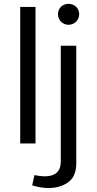

<svg xmlns="http://www.w3.org/2000/svg" viewBox="-20 -742 503 993"><path d="M279.8 -668.5C279.8 -638.7 303.2 -613.8 334.5 -613.8C365.7 -613.8 389.6 -638.7 389.6 -668.5C389.6 -699.2 365.7 -722.2 334.5 -722.2C303.2 -722.2 279.8 -699.2 279.8 -668.5ZM146.5 216.8C172.4 224.6 201.7 230.5 230.5 230.5C270.5 230.5 304.7 220.7 332.5 200.7C360.4 180.7 374.5 147.9 374.5 102.5V-505.4H294.4V94.2C294.4 145.5 264.2 169.9 212.9 169.9C193.4 169.9 171.4 166 158.2 163.6ZM163.6 -706.1H84.5V0H163.6Z"/></svg>

Font: Estedad Regular
Style: Regular
Weight: 400
Designer: Amin Abedi
Version: Version 7.3